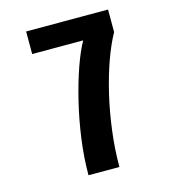

<svg xmlns="http://www.w3.org/2000/svg" viewBox="-106 -784 761 867"><g transform="rotate(-15 275.0 -350.0)"><path d="M200.5 0Q200.5 -81 212.2 -167.5Q224 -254 243.8 -335.5Q263.5 -417 287.2 -484.5Q311 -552 335 -594.5H96.5V-700H479.5V-594.5Q452.5 -546 428.2 -478.5Q404 -411 385.2 -331.5Q366.5 -252 355.8 -167.5Q345 -83 345 0Z"/></g></svg>

Font: Trispace SemiCondensed SemiBold
Style: Regular
Weight: 600
Width: 4
Designer: Tyler Finck
Foundry: Etcetera Type Company
Version: Version 1.210; ttfautohint (v1.8.3)